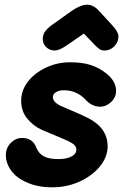

<svg xmlns="http://www.w3.org/2000/svg" viewBox="-20 -796 529 817"><path d="M202 1Q266 1 320 -24Q374 -49 406 -89Q438 -129 438 -173Q438 -250 358 -292Q334 -305 272 -331L251 -340Q226 -350 215.5 -360.5Q205 -371 205 -384Q205 -395 218 -403.5Q231 -412 252 -412Q306 -412 344 -372Q371 -342 406 -342Q432 -342 453 -362Q474 -382 474 -410Q474 -452 429 -486Q401 -508 365.5 -519.5Q330 -531 278 -531Q224 -531 176 -508.5Q128 -486 99 -449Q70 -411 70 -367Q70 -324 95 -292.5Q120 -261 157 -244L240 -209Q270 -197 287.5 -186Q305 -175 305 -160Q305 -141 284 -130Q263 -119 228 -119Q188 -119 166 -131Q144 -143 133 -171Q118 -209 74 -209Q47 -209 26 -188Q5 -167 5 -136Q5 -101 28 -69.5Q51 -38 96 -19Q141 1 202 1ZM213 -581Q232 -581 264 -603L337 -653L387 -601Q397 -591 405 -586Q413 -581 425 -581Q448 -581 466 -598.5Q484 -616 484 -641Q484 -660 458 -688L402 -749Q378 -776 351 -776Q324 -776 287 -751L200 -689Q181 -675 171.5 -661.5Q162 -648 162 -630Q162 -609 177 -595Q192 -581 213 -581Z"/></svg>

Font: Balsamiq Sans
Style: Bold Italic
Weight: 700
Italic angle: -12°
Designer: Michael Angeles
Foundry: Balsamiq SRL
Version: Version 1.020; ttfautohint (v1.8.4.7-5d5b);gftools[0.9.26]